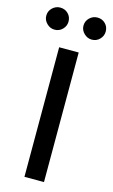

<svg xmlns="http://www.w3.org/2000/svg" viewBox="-172 -989 614 1041"><g transform="rotate(15 135.0 -468.5)"><path d="M189.6 -727.3V0H79.9V-727.3ZM30.5 -812.9Q5.7 -812.9 -13.1 -831.5Q-32 -850.1 -32 -874.6Q-32 -901.3 -13.1 -919Q5.7 -936.8 30.5 -936.8Q57.2 -936.8 75.1 -919Q93 -901.3 93 -874.6Q93 -850.1 75.1 -831.5Q57.2 -812.9 30.5 -812.9ZM239.3 -812.9Q214.5 -812.9 195.7 -831.5Q176.8 -850.1 176.8 -874.6Q176.8 -901.3 195.7 -919Q214.5 -936.8 239.3 -936.8Q266 -936.8 283.9 -919Q301.8 -901.3 301.8 -874.6Q301.8 -850.1 283.9 -831.5Q266 -812.9 239.3 -812.9Z"/></g></svg>

Font: InterMG Medium
Style: Regular
Weight: 500
Designer: Rasmus Andersson
Foundry: rsms
Version: Version 3.019;December 26, 2023;FontCreator 15.0.0.2955 64-b